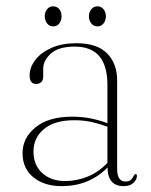

<svg xmlns="http://www.w3.org/2000/svg" viewBox="-20 -594 490 622"><path d="M53 -98Q53 -147.5 95.5 -181.8Q138 -216 213 -216Q247.5 -216 275.8 -210Q304 -204 328 -195V-319Q328 -443 222.5 -443Q169 -443 144.5 -420.2Q120 -397.5 120 -371.5V-346Q120 -333.5 113.2 -327.8Q106.5 -322 97.5 -322Q76 -322 76 -349.5Q76 -376 94.5 -400Q113 -424 147 -439Q181 -454 227.5 -454Q294.5 -454 327 -421Q359.5 -388 359.5 -333V-47.5Q359.5 -24.5 366.8 -15.2Q374 -6 385.5 -6Q398.5 -6 404.5 -12Q410.5 -18 413.5 -25Q416 -30 419.5 -30Q423.5 -30 423.5 -24Q423.5 -12.5 412.5 -1.8Q401.5 9 381 9Q328.5 9 328.5 -51.5Q269 9 180 9Q123 9 88 -19.8Q53 -48.5 53 -98ZM88.5 -103Q88.5 -59 117 -33.2Q145.5 -7.5 191 -7.5Q228.5 -7.5 264.2 -22Q300 -36.5 328 -66.5V-183.5Q304.5 -192.5 278 -198.5Q251.5 -204.5 220.5 -204.5Q157 -204.5 122.8 -176.2Q88.5 -148 88.5 -103ZM152 -508.5Q140 -508.5 132.5 -518.2Q125 -528 125 -541Q125 -554.5 132.5 -564Q140 -573.5 152 -573.5Q165 -573.5 172.2 -564Q179.5 -554.5 179.5 -541Q179.5 -528 172.2 -518.2Q165 -508.5 152 -508.5ZM295.5 -508.5Q283.5 -508.5 275.8 -518.2Q268 -528 268 -541Q268 -554.5 275.8 -564Q283.5 -573.5 295.5 -573.5Q308 -573.5 315.5 -564Q323 -554.5 323 -541Q323 -528 315.5 -518.2Q308 -508.5 295.5 -508.5Z"/></svg>

Font: Fraunces 72pt S000 Thin
Style: Regular
Weight: 100
Version: Version 1.000; ttfautohint (v1.8.3)